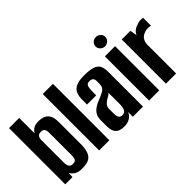

<svg xmlns="http://www.w3.org/2000/svg" viewBox="-56 -1083 1521 1521"><g transform="rotate(-45 704.5 -323.0)"><path d="M219 7Q175 7 151.5 -10.5Q128 -28 121 -44L118 0H37V-630H151V-456Q161 -476 181.5 -490Q202 -504 239 -504Q270 -504 295 -494.5Q320 -485 335 -459Q350 -433 350 -384V-145Q350 -95 341 -65Q332 -35 315 -19.5Q298 -4 274 1.5Q250 7 219 7ZM194 -71Q211 -71 220 -76.5Q229 -82 232.5 -95.5Q236 -109 236 -130V-376Q236 -408 226.5 -419.5Q217 -431 194 -431Q171 -431 161 -418Q151 -405 151 -378V-133Q151 -101 161 -86Q171 -71 194 -71Z M417 0V-632H531V0Z M695 8Q669 8 646.5 1Q624 -6 609.5 -28.5Q595 -51 595 -95V-161Q595 -208 622.5 -237.5Q650 -267 709 -288Q740 -301 758 -311Q776 -321 784 -335.5Q792 -350 792 -375V-402Q792 -418 787 -426.5Q782 -435 772.5 -439Q763 -443 751 -443Q725 -443 717 -425.5Q709 -408 709 -367V-325H606V-378Q606 -415 616.5 -443.5Q627 -472 658 -488.5Q689 -505 751 -505Q814 -505 848 -493.5Q882 -482 895 -457.5Q908 -433 908 -391V0H794V-55Q786 -26 757.5 -9Q729 8 695 8ZM744 -67Q771 -67 781.5 -87.5Q792 -108 792 -145V-272Q786 -262 772 -254.5Q758 -247 744 -238Q725 -225 715 -211.5Q705 -198 705 -174V-123Q705 -102 710 -89.5Q715 -77 724 -72Q733 -67 744 -67Z M976 0V-495H1090V0ZM1033 -550Q1011 -550 995 -565.5Q979 -581 979 -602Q979 -624 995 -639Q1011 -654 1033 -654Q1055 -654 1071.5 -639Q1088 -624 1088 -602Q1088 -581 1071.5 -565.5Q1055 -550 1033 -550Z M1165 0V-495H1262L1272 -436Q1281 -458 1299 -471.5Q1317 -485 1337 -490Q1370 -504 1406 -497V-409Q1404 -410 1390.5 -411.5Q1377 -413 1360 -411.5Q1343 -410 1331 -403Q1306 -394 1292.5 -372Q1279 -350 1279 -319V0Z"/></g></svg>

Font: Alumni Sans Thin
Style: Bold
Weight: 700
Version: Version 1.018